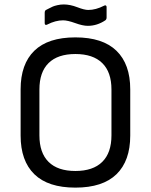

<svg xmlns="http://www.w3.org/2000/svg" viewBox="-20 -836 682 868"><path d="M377 -719.2Q354 -719.2 319.8 -731.7Q285.6 -744.1 265.1 -744.1Q231 -744.1 193.8 -725.1Q188.5 -722.2 185.3 -723.9Q182.1 -725.6 182.1 -731V-777.8Q182.1 -788.1 188 -791Q190.4 -792 200.9 -797.6Q211.4 -803.2 218.8 -806.4Q226.1 -809.6 240 -812.7Q253.9 -815.9 268.1 -815.9Q296.9 -815.9 329.1 -803.5Q361.3 -791 378.9 -791Q413.1 -791 450.2 -810.1Q455.1 -813 458.5 -811.3Q461.9 -809.6 461.9 -804.2V-756.8Q461.9 -748.5 456.1 -744.1Q418.9 -719.2 377 -719.2ZM73.2 -223.1V-432.1Q73.2 -546.4 135.3 -606.7Q197.3 -667 320.8 -667Q444.3 -667 506.6 -606.4Q568.8 -545.9 568.8 -432.1V-223.1Q568.8 -108.9 506.6 -48.3Q444.3 12.2 320.8 12.2Q197.3 12.2 135.3 -48.3Q73.2 -108.9 73.2 -223.1ZM483.9 -224.1V-431.2Q483.9 -510.3 442.1 -551Q400.4 -591.8 320.8 -591.8Q241.2 -591.8 199.7 -551Q158.2 -510.3 158.2 -431.2V-224.1Q158.2 -145 199.7 -104Q241.2 -63 320.8 -63Q400.4 -63 442.1 -104Q483.9 -145 483.9 -224.1Z"/></svg>

Font: Sofia Sans
Style: Regular
Weight: 400
Designer: Botio Nikoltchev, Ani Petrova
Foundry: lettersoup
Version: Version 4.100